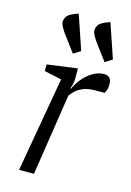

<svg xmlns="http://www.w3.org/2000/svg" viewBox="-115 -803 585 860"><g transform="rotate(15 177.5 -372.5)"><path d="M161 -565 105 -640Q98 -649 87.5 -667.5Q77 -686 81 -700Q83 -708 87.5 -715.5Q92 -723 104 -730Q116 -737 140 -745L194 -586ZM308 -565 252 -640Q245 -649 234.5 -667.5Q224 -686 228 -700Q230 -708 234.5 -715.5Q239 -723 251 -730Q263 -737 287 -745L341 -586ZM63 0 140 -440 60 -457V-488L200 -507V-457Q200 -448 197 -434Q194 -420 190 -412H194Q203 -433 221.5 -456.5Q240 -480 266 -496.5Q292 -513 321 -513Q335 -513 345 -505Q355 -497 355 -472Q355 -456 350.5 -446Q346 -436 343 -432H301Q267 -432 244.5 -422.5Q222 -413 209 -400Q196 -387 190 -378L132 0Z"/></g></svg>

Font: Faustina Light Light
Style: Italic
Weight: 300
Italic angle: -8°
Version: Version 1.200